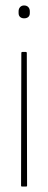

<svg xmlns="http://www.w3.org/2000/svg" viewBox="-20 -506 177 702"><path d="M61 -316H75Q78 -316 78 -312L79 173Q79 176 76 176H60Q57 176 57 173L58 -312Q58 -316 61 -316ZM68 -486Q78 -486 83.5 -480Q89 -474 89 -465V-458Q89 -449 83.5 -444Q78 -439 68 -439Q59 -439 53.5 -444Q48 -449 48 -458V-465Q48 -474 53.5 -480Q59 -486 68 -486Z"/></svg>

Font: Sofia Sans Extra Condensed Thin
Style: Regular
Weight: 250
Version: Version 4.100